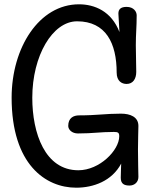

<svg xmlns="http://www.w3.org/2000/svg" viewBox="-20 -858 711 892"><path d="M509 -245C528 -245 534 -242 534 -225C534 -160 443 -67 344 -67C189 -67 130 -239 130 -404C130 -599 224 -759 338 -759C472 -759 522 -657 522 -521C522 -481 546 -468 568 -468C598 -468 613 -492 613 -524C613 -558 611 -614 611 -648C611 -702 615 -732 615 -787C615 -803 602 -826 568 -826C540 -826 530 -814 530 -795L535 -709C498 -806 419 -838 347 -838C162 -838 34 -637 34 -404C34 -94 192 14 334 14C414 14 500 -17 543 -98C543 -87 541 -59 541 -32C541 -3 558 4 582 4C604 4 623 -11 623 -36C623 -63 621 -97 621 -164C621 -212 623 -250 623 -273C623 -315 585 -330 542 -330C470 -330 431 -322 348 -322C321 -322 297 -310 297 -273C297 -256 314 -238 342 -238C414 -238 443 -245 509 -245Z"/></svg>

Font: Life Savers
Style: ExtraBold
Weight: 800
Designer: Pablo Impallari, Rodrigo Fuenzalida, Brenda Gallo
Foundry: Pablo Impallari, Rodrigo Fuenzalida, Brenda Gallo
Version: Version 3.000